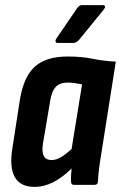

<svg xmlns="http://www.w3.org/2000/svg" viewBox="-20 -723 473 751"><path d="M115 8Q59 8 37.5 -31Q16 -70 29 -147L58 -334Q73 -424 117 -463Q161 -502 245 -502Q299 -502 343 -493Q387 -484 433 -482L377 -127Q371 -92 367.5 -63.5Q364 -35 363 -12Q362 0 350 0H269Q258 0 258 -12Q257 -24 258 -37.5Q259 -51 260 -64Q226 -30 189.5 -11Q153 8 115 8ZM182 -97Q200 -97 219 -108.5Q238 -120 260 -140L301 -393Q287 -396 272.5 -398Q258 -400 245 -400Q214 -400 198 -383Q182 -366 176 -327L148 -161Q143 -130 151 -113.5Q159 -97 182 -97ZM205 -555Q199 -555 197.5 -559.5Q196 -564 199 -570L281 -690Q289 -703 301 -703H382Q389 -703 390.5 -698.5Q392 -694 387 -687L290 -568Q279 -555 267 -555Z"/></svg>

Font: Sofia Sans Condensed ExtraBold
Style: Italic
Weight: 800
Italic angle: -9°
Version: Version 4.100